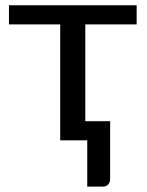

<svg xmlns="http://www.w3.org/2000/svg" viewBox="-20 -527 551 721"><path d="M13.7 -507.3H493.2V-435.5H300.3V-71.8H393.6V144.5Q393.6 158.2 386 166Q378.4 173.8 366.2 173.8H307.6V0H206.1V-435.5H13.7Z"/></svg>

Font: Lato-Medium
Style: Regular
Weight: 500
Designer: Lukasz Dziedzic
Foundry: tyPoland Lukasz Dziedzic
Version: Version 2.006; 2014-01-15